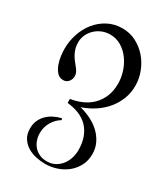

<svg xmlns="http://www.w3.org/2000/svg" viewBox="-171 -734 725 832"><g transform="rotate(30 191.5 -317.5)"><path d="M350.1 -118.2Q350.1 -84.5 335.9 -58.6Q321.8 -32.7 299.6 -15.1Q277.3 2.4 249.3 11.5Q221.2 20.5 193.4 20.5Q171.4 20.5 147.9 15.6Q124.5 10.7 105 -1Q85.4 -12.7 72.8 -32.2Q60.1 -51.8 60.1 -81.1Q60.1 -103.5 68.1 -121.1Q76.2 -138.7 89.6 -151.9Q103 -165 120.8 -174.1Q138.7 -183.1 158.2 -187.5L161.1 -179.7Q138.2 -166.5 122.6 -141.1Q106.9 -115.7 106.9 -84.5Q106.9 -64.5 113.3 -47.6Q119.6 -30.8 130.9 -18.6Q142.1 -6.3 158 0.5Q173.8 7.3 192.9 7.3Q217.8 7.3 235.8 -2.9Q253.9 -13.2 265.9 -29.3Q277.8 -45.4 283.4 -64.7Q289.1 -84 289.1 -102.5Q289.1 -139.2 278.8 -166.7Q268.6 -194.3 250 -213.4Q231.4 -232.4 205.1 -243.2Q178.7 -253.9 146 -257.3V-277.3Q175.8 -281.7 202.6 -293.5Q229.5 -305.2 249.8 -325.2Q270 -345.2 282 -373.5Q293.9 -401.9 293.9 -438.5Q293.9 -467.8 284.4 -497.6Q274.9 -527.3 257.3 -551.5Q239.7 -575.7 214.6 -591.1Q189.5 -606.4 158.2 -606.4Q137.7 -606.4 118.9 -598.9Q100.1 -591.3 85.7 -577.9Q71.3 -564.5 62.7 -546.4Q54.2 -528.3 54.2 -507.3Q54.2 -491.2 57.9 -478Q61.5 -464.8 68.1 -452.6Q74.7 -440.4 83.5 -429.2Q92.3 -418 102.1 -405.8Q107.4 -398.9 111.3 -390.9Q115.2 -382.8 115.2 -372.1Q115.2 -357.4 105.5 -345.2Q95.7 -333 79.1 -333Q60.1 -333 48.1 -346.7Q36.1 -360.4 29.1 -379.4Q22 -398.4 19.5 -419.4Q17.1 -440.4 17.1 -455.1Q17.1 -492.7 29.1 -528.8Q41 -564.9 63.7 -593.3Q86.4 -621.6 118.9 -638.9Q151.4 -656.2 191.9 -656.2Q228.5 -656.2 259.8 -640.1Q291 -624 314 -597.7Q336.9 -571.3 350.1 -537.4Q363.3 -503.4 363.3 -467.3Q363.3 -432.6 351.6 -402.1Q339.8 -371.6 318.8 -345.9Q297.9 -320.3 268.6 -300.8Q239.3 -281.2 203.6 -269Q230.5 -262.7 256.8 -250Q283.2 -237.3 304 -218.3Q324.7 -199.2 337.4 -174.1Q350.1 -148.9 350.1 -118.2Z"/></g></svg>

Font: Montez
Style: Regular
Weight: 400
Designer: Astigmatic (AOETI)
Foundry: Astigmatic (AOETI)
Version: Version 1.001